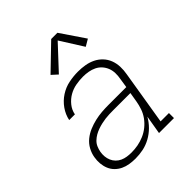

<svg xmlns="http://www.w3.org/2000/svg" viewBox="-213 -890 1025 1025"><g transform="rotate(-45 300.0 -377.0)"><path d="M213 8Q191 8 169 4.5Q147 1 128 -8Q109 -17 94 -32Q79 -47 71 -66.5Q63 -86 61 -108Q59 -130 63 -153Q67 -178 80 -202Q93 -226 114 -243Q135 -260 160 -270.5Q185 -281 211 -287Q237 -293 262 -295Q287 -297 313 -297H448L456 -349Q460 -370 459.5 -390.5Q459 -411 452 -429Q445 -447 432 -461.5Q419 -476 401.5 -484.5Q384 -493 364 -496.5Q344 -500 324 -500Q297 -500 269.5 -495Q242 -490 217.5 -476Q193 -462 174.5 -439Q156 -416 151 -388H108Q115 -423 136.5 -453.5Q158 -484 189 -504Q220 -524 255 -531Q290 -538 324 -538Q351 -538 377 -533.5Q403 -529 425.5 -518Q448 -507 465.5 -488.5Q483 -470 492 -446.5Q501 -423 502 -396.5Q503 -370 498 -343L448 -38H511V0H398L416 -106Q401 -79 378.5 -56.5Q356 -34 328.5 -19Q301 -4 272 2Q243 8 213 8ZM221 -30Q246 -30 270 -34.5Q294 -39 317.5 -49Q341 -59 361.5 -75.5Q382 -92 397 -113Q412 -134 420 -157.5Q428 -181 432 -205L441 -259H313Q297 -259 281.5 -258.5Q266 -258 251 -256Q236 -254 220.5 -250.5Q205 -247 189.5 -241.5Q174 -236 160 -228Q146 -220 134 -208.5Q122 -197 115.5 -182Q109 -167 106 -151Q103 -134 104.5 -117.5Q106 -101 112.5 -86Q119 -71 130.5 -59.5Q142 -48 156.5 -41.5Q171 -35 187.5 -32.5Q204 -30 221 -30ZM241 -599 208 -629 346 -762H393L486 -625L447 -602L365 -732Z"/></g></svg>

Font: Iosevka Curly Slab XLtExObl
Style: Regular
Weight: 200
Width: 7
Italic angle: -9°
Monospace: yes
Designer: Belleve Invis
Foundry: Belleve Invis
Version: Version 11.0.0; ttfautohint (v1.8.3)